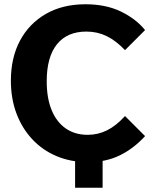

<svg xmlns="http://www.w3.org/2000/svg" viewBox="-20 -740 724 900"><path d="M660 -102Q606 -43 541 -11.5Q476 20 393 20Q312 20 245.5 -8Q179 -36 131 -87.5Q83 -139 57 -208.5Q31 -278 31 -362Q31 -469 73.5 -549Q116 -629 194.5 -674.5Q273 -720 381 -720Q476 -720 546.5 -686Q617 -652 660 -599L566 -505Q523 -550 479.5 -571Q436 -592 385 -592Q295 -592 247 -532.5Q199 -473 199 -359Q199 -280 222 -224Q245 -168 288 -138Q331 -108 391 -108Q439 -108 481.5 -129Q524 -150 566 -196ZM461 0V140H332V0Z"/></svg>

Font: Moderustic
Style: Bold
Weight: 700
Designer: Tural Alisoy
Foundry: TAFT Foundry
Version: Version 2.120